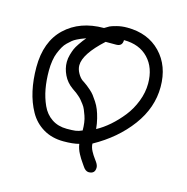

<svg xmlns="http://www.w3.org/2000/svg" viewBox="-103 -684 866 890"><g transform="rotate(15 330.0 -239.0)"><path d="M40 -299.8Q40 -422.9 110.6 -489.5Q181.2 -556.2 295.9 -556.2Q310.5 -565.4 318.6 -569.6Q326.7 -573.7 349.9 -579.8Q373 -585.9 399.9 -585.9Q499.5 -585.9 559.8 -523.4Q620.1 -460.9 620.1 -359.9Q620.1 -259.8 554.9 -171.9Q489.7 -84 382.8 -24.9Q382.8 -16.6 385.3 -7.8Q387.7 1 392.8 10.5Q397.9 20 401.4 25.4Q404.8 30.8 412.4 41.3Q419.9 51.8 420.9 53.2Q430.2 66.9 430.2 78.1Q430.2 107.9 399.9 107.9Q383.8 107.9 370.1 85.9Q369.6 85 362.1 74.2Q354.5 63.5 350.3 56.6Q346.2 49.8 339.8 38.3Q333.5 26.9 329.6 15.1Q325.7 3.4 324.2 -7.8Q295.9 0 250 0Q194.3 0 152.6 -24.9Q110.8 -49.8 86.9 -92.8Q63 -135.7 51.5 -187.7Q40 -239.7 40 -299.8ZM100.1 -299.8Q100.1 -252.4 107.4 -212.4Q114.7 -172.4 130.9 -136.7Q147 -101.1 177.5 -80.6Q208 -60.1 250 -60.1Q276.4 -60.1 291.5 -62Q306.6 -64 323.2 -71.8Q323.2 -91.3 320.8 -108.9Q318.4 -126.5 313.2 -140.9Q308.1 -155.3 303.2 -167.2Q298.3 -179.2 290 -189.9Q281.7 -200.7 276.1 -207.5Q270.5 -214.4 261.2 -222.2Q252 -230 248.3 -232.9Q244.6 -235.8 236.3 -241.2L228 -247.1Q199.2 -267.6 184.6 -298.1Q169.9 -328.6 169.9 -359.9Q169.9 -377 175 -395Q180.2 -413.1 185.1 -424.3Q189.9 -435.5 201.4 -452.4Q212.9 -469.2 215.6 -472.4Q218.3 -475.6 229 -488.8Q228 -488.3 219.5 -485.4Q210.9 -482.4 204.6 -479.7Q198.2 -477.1 186.8 -471.4Q175.3 -465.8 166.7 -458.7Q158.2 -451.7 147.5 -441.4Q136.7 -431.2 128.9 -417.2Q121.1 -403.3 114.3 -386.7Q107.4 -370.1 103.8 -347.7Q100.1 -325.2 100.1 -299.8ZM230 -359.9Q230 -341.8 240 -323.5Q250 -305.2 262.2 -295.9L272.5 -289.1Q282.2 -282.2 287.8 -278.1Q293.5 -273.9 305.4 -263.4Q317.4 -252.9 325.2 -242.9Q333 -232.9 343.5 -216.8Q354 -200.7 360.8 -183.6Q367.7 -166.5 373.5 -143.3Q379.4 -120.1 381.8 -94.2Q412.6 -110.8 442.9 -137.2Q473.1 -163.6 500 -197.5Q526.9 -231.4 543.5 -274.4Q560.1 -317.4 560.1 -359.9Q560.1 -435.5 517.1 -480.7Q474.1 -525.9 399.9 -525.9Q399.9 -496.1 370.1 -496.1H319.8Q230 -414.1 230 -359.9Z"/></g></svg>

Font: Pecita
Style: Book
Weight: 400
Width: 6
Version: Version 3.4.1